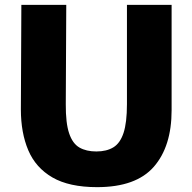

<svg xmlns="http://www.w3.org/2000/svg" viewBox="-20 -763 793 791"><path d="M380 8Q265 8 196 -32Q127 -72 96.5 -144Q66 -216 66 -312L68 -743H253L251 -334Q250.5 -256 264.8 -213.8Q279 -171.5 307.2 -155.2Q335.5 -139 377 -139Q419 -139 447 -156Q475 -173 489 -215.5Q503 -258 503 -334V-743H687V-309Q687 -160 613.8 -76Q540.5 8 380 8Z"/></svg>

Font: Merriweather Sans ExtraBold
Style: Regular
Weight: 800
Designer: Eben Sorkin
Foundry: Eben Sorkin
Version: Version 2.001; ttfautohint (v1.8.3)